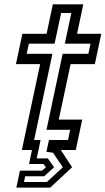

<svg xmlns="http://www.w3.org/2000/svg" viewBox="-20 -697 490 892"><path d="M56 174.5 72.5 96H175L193.5 80L182 65H115L128.5 0H81.5L166.5 -399H54L84 -540H196.5L225.5 -677H367L338 -540H450.5L420.5 -399H308L253 -141.5H362L332 0H262.5L315 80L213.5 174.5ZM91.5 148.5H197.5L272 80L226 12.5L195.5 8L207.5 -46.5H296L306 -94H196L271 -447H390.5L400.5 -494H281L311.5 -636.5H264L233.5 -494H114L104 -447H223.5L138.5 -46.5H168.5L150.5 39H202L231.5 80L185 122H97Z"/></svg>

Font: Tourney Thin Medium
Style: Italic
Weight: 500
Italic angle: -12°
Version: Version 1.015